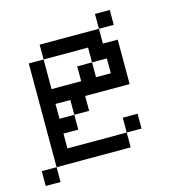

<svg xmlns="http://www.w3.org/2000/svg" viewBox="-97 -641 694 782"><g transform="rotate(-15 250.0 -249.5)"><path d="M437.5 -62.5V-125H375V-62.5H125V-125H187.5V-187.5H125V-250H187.5V-187.5H250V-250H437.5V-437.5H375V-500H125V-437.5H62.5V0H0V62.5H62.5V0H375V-62.5ZM437.5 -500V-562.5H375V-500ZM125 -312.5Q125 -312.5 125 -437.5H312.5V-375H250V-312.5ZM312.5 -312.5V-375H375V-312.5Z"/></g></svg>

Font: BFUnifontExMono
Style: Regular
Weight: 500
Version: Version 15.0.06